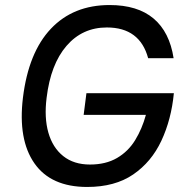

<svg xmlns="http://www.w3.org/2000/svg" viewBox="-20 -731 725 762"><path d="M323 -361H670Q660 -257 620.5 -172.5Q581 -88 508.5 -38.5Q436 11 326 11Q182 11 116.5 -83Q51 -177 71 -343Q93 -523 182 -617Q271 -711 415 -711Q526 -711 589.5 -657.5Q653 -604 669 -500H568Q535 -622 404 -622Q307 -622 244 -549Q181 -476 165 -343Q155 -264 172 -204.5Q189 -145 231 -111.5Q273 -78 337 -78Q400 -78 444.5 -104Q489 -130 516.5 -175Q544 -220 559 -275H312Z"/></svg>

Font: Haskoy Medium
Style: Italic
Weight: 500
Designer: Ertekin Erdin
Foundry: Ertekin Erdin
Version: Version 2.000; ttfautohint (v1.8.4.7-5d5b)